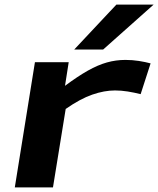

<svg xmlns="http://www.w3.org/2000/svg" viewBox="-20 -810 684 830"><path d="M277 -541 261 -439Q316 -480 359.5 -504.5Q403 -529 442 -540Q481 -551 522 -551Q552 -551 580.5 -546.5Q609 -542 631 -536L588 -403Q560 -410 532 -414.5Q504 -419 477 -419Q431 -419 379 -401Q327 -383 264 -339L209 0H44L131 -541ZM301 -596 483 -790H644L426 -596Z"/></svg>

Font: Georama Extra Expanded SemiBold
Style: Italic
Weight: 600
Width: 8
Italic angle: -9°
Designer: Jean-Baptiste Levee
Foundry: Production Type
Version: Version 1.000